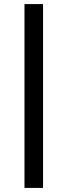

<svg xmlns="http://www.w3.org/2000/svg" viewBox="-20 -815 331 941"><path d="M191 -795V106H100V-795Z"/></svg>

Font: Poppins
Style: Regular
Weight: 400
Designer: Ninad Kale (Devanagari), Jonny Pinhorn (Latin)
Foundry: Indian Type Foundry
Version: Version 3.002 2017